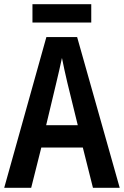

<svg xmlns="http://www.w3.org/2000/svg" viewBox="-20 -942 588 911"><path d="M421 -51 373 -242H176L128 -51H0L200 -766H346L548 -51ZM299 -552Q292 -582 285.5 -611.5Q279 -641 274 -667Q269 -642 261 -608.5Q253 -575 248 -553L199 -348H349ZM413 -922V-835H134V-922Z"/></svg>

Font: Noto Sans Tamil UI Condensed SemiBold
Style: Regular
Weight: 600
Width: 3
Designer: Jelle Bosma - Monotype Design Team
Foundry: Monotype Imaging Inc.
Version: Version 2.004; ttfautohint (v1.8.4.7-5d5b)